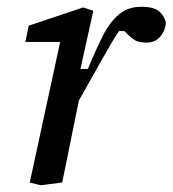

<svg xmlns="http://www.w3.org/2000/svg" viewBox="-20 -540 511 568"><path d="M68 0 158 -416H55L65 -464L226 -518L256 -508L218 -336H240Q263 -392 284 -433.5Q305 -475 332 -497.5Q359 -520 398 -520Q434 -520 450 -507Q466 -494 471 -472Q468 -447 453 -430.5Q438 -414 414 -414Q392 -414 381 -420Q370 -426 354 -442L348 -448H332Q313 -420 285.5 -370.5Q258 -321 213 -242L212 -236Q200 -177 188 -118Q176 -59 164 0L100 8Z"/></svg>

Font: Source Serif 4 Caption
Style: Italic
Weight: 400
Italic angle: -12°
Designer: Frank Grießhammer
Foundry: Adobe Systems Incorporated
Version: Version 4.004;hotconv 1.0.117;makeotfexe 2.5.65602